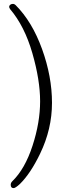

<svg xmlns="http://www.w3.org/2000/svg" viewBox="-20 -809 390 986"><path d="M50 157Q35 157 35 140Q35 130 43 122Q108 59 147 -60.5Q186 -180 186 -289Q186 -398 146 -536.5Q106 -675 32 -762Q27 -769 27 -774.5Q27 -780 32.5 -784.5Q38 -789 46 -789Q54 -789 60 -783Q145 -698 196 -557Q247 -416 247 -281Q247 -146 186 -20Q137 82 82 136Q59 157 50 157Z"/></svg>

Font: ToneOZ-Pinyin-WenKai-Light
Style: Light
Weight: 300
Designer: Fontworks Inc.
Foundry: ToneOZ
Version: Version 0.240331